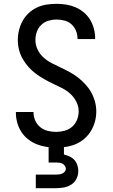

<svg xmlns="http://www.w3.org/2000/svg" viewBox="-20 -763 588 1003"><path d="M273 8Q247 8 221 4Q195 0 170.5 -10Q146 -20 125.5 -36.5Q105 -53 91 -75Q77 -97 70 -122.5Q63 -148 63 -174V-178H155V-176Q155 -154 164 -133.5Q173 -113 190 -99Q207 -85 229 -79.5Q251 -74 273 -74Q295 -74 317.5 -80Q340 -86 357 -101Q374 -116 382.5 -137.5Q391 -159 391 -181Q391 -207 379 -231Q367 -255 348 -272.5Q329 -290 305.5 -302Q282 -314 258.5 -325Q235 -336 212 -349Q189 -362 168 -377.5Q147 -393 129.5 -412.5Q112 -432 99 -454.5Q86 -477 79.5 -502.5Q73 -528 73 -554Q73 -580 79.5 -606Q86 -632 98.5 -654.5Q111 -677 130.5 -695Q150 -713 173.5 -724Q197 -735 223 -739Q249 -743 275 -743Q301 -743 326 -739Q351 -735 374.5 -725Q398 -715 418 -698Q438 -681 451 -659.5Q464 -638 470.5 -613Q477 -588 477 -562V-559H385V-561Q385 -582 377 -602Q369 -622 353.5 -636Q338 -650 317 -655.5Q296 -661 275 -661Q254 -661 232.5 -654.5Q211 -648 195.5 -633Q180 -618 172.5 -597Q165 -576 165 -554Q165 -528 176.5 -504Q188 -480 207.5 -462.5Q227 -445 250.5 -433Q274 -421 297.5 -410Q321 -399 344 -386.5Q367 -374 387.5 -358Q408 -342 426 -322.5Q444 -303 456.5 -280.5Q469 -258 476 -232.5Q483 -207 483 -181Q483 -154 476 -128Q469 -102 455.5 -79.5Q442 -57 421.5 -39Q401 -21 376.5 -10.5Q352 0 325.5 4Q299 8 273 8ZM167 220V149H274Q282 149 290 148Q298 147 305.5 143.5Q313 140 318.5 133.5Q324 127 324 119Q324 111 319 103.5Q314 96 306.5 92Q299 88 290.5 87Q282 86 274 86H234V-74H314V44Q329 48 343.5 54.5Q358 61 368.5 72.5Q379 84 384 99.5Q389 115 389 130Q389 151 380 170Q371 189 353.5 200.5Q336 212 315.5 216Q295 220 274 220Z"/></svg>

Font: Iosevka Semi-Condensed Medium
Style: Regular
Weight: 500
Monospace: yes
Designer: Belleve Invis
Foundry: Belleve Invis
Version: Version 27.3.5